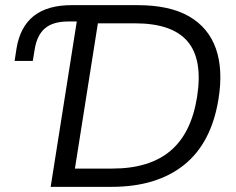

<svg xmlns="http://www.w3.org/2000/svg" viewBox="-20 -725 916 745"><path d="M176.6 0 277.9 -641.6H244.5Q186.1 -641.6 154.9 -615.4Q123.7 -589.3 114.7 -534L107.2 -488.6H36.7L44.1 -536.9Q58.1 -621.5 111.2 -663.2Q164.3 -705 257.7 -705H514.1Q637.8 -705 713.4 -661.6Q788.9 -618.1 817.6 -536.7Q846.3 -455.2 827.8 -340.7Q800.2 -169.5 693.8 -84.8Q587.5 0 413.2 0ZM270.7 -70.9H415.6Q559.6 -70.9 641.1 -139.5Q722.6 -208 744.8 -349.7Q767.5 -494 707.8 -564.3Q648.2 -634.5 503.8 -634.5H359.8Z"/></svg>

Font: Mulish ExtraLight
Style: Italic
Weight: 200
Italic angle: -9°
Designer: Vernon Adams
Foundry: Vernon Adams
Version: Version 3.603